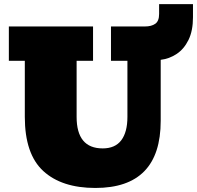

<svg xmlns="http://www.w3.org/2000/svg" viewBox="-20 -907 966 941"><path d="M447.3 14.2Q282.7 14.2 192.1 -68.8Q101.6 -151.9 101.6 -334.5V-608.9H23.4V-777.3H436V-608.9H355.5V-334Q355.5 -179.7 483.4 -179.7Q544.4 -179.7 574.5 -219.7Q604.5 -259.8 604.5 -334V-608.9H523.9V-777.3H690.4Q722.2 -777.3 741 -790.5Q759.8 -803.7 759.8 -838.4V-886.7H925.8V-822.8Q925.8 -755.9 903.8 -711.2Q881.8 -666.5 845.7 -642.6Q809.6 -618.7 767.6 -613.8V-314.9Q767.6 14.2 447.3 14.2Z"/></svg>

Font: Bevan
Style: Regular
Weight: 400
Designer: Vernon Adams
Foundry: Vernon Adams
Version: Version 2.100; ttfautohint (v1.8.3)